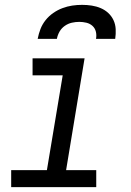

<svg xmlns="http://www.w3.org/2000/svg" viewBox="-20 -770 540 790"><path d="M26 0V-70H173L238 -460H114V-530H328L252 -70H376V0ZM135 -610Q139 -631 146.5 -650.5Q154 -670 167.5 -687Q181 -704 199 -716.5Q217 -729 237 -736.5Q257 -744 277 -747Q297 -750 318 -750Q338 -750 357.5 -747Q377 -744 394.5 -736.5Q412 -729 425.5 -716.5Q439 -704 447 -687Q455 -670 456 -650Q457 -630 454 -610H375Q378 -625 374.5 -639.5Q371 -654 360.5 -663.5Q350 -673 335.5 -676.5Q321 -680 306 -680Q291 -680 275.5 -676.5Q260 -673 246.5 -663.5Q233 -654 225 -640Q217 -626 214 -610Z"/></svg>

Font: Iosevka Slab Oblique
Style: Regular
Weight: 400
Italic angle: -9°
Monospace: yes
Designer: Belleve Invis
Foundry: Belleve Invis
Version: Version 11.1.1; ttfautohint (v1.8.3)